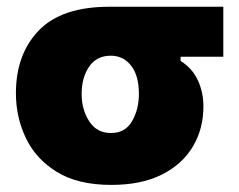

<svg xmlns="http://www.w3.org/2000/svg" viewBox="-20 -520 690 555"><path d="M301.5 14.5Q205.5 14.5 144.8 -22.8Q84 -60 55 -120.5Q26 -181 26 -250.5Q26 -363 92 -431.8Q158 -500.5 296.5 -500.5H625.5V-356H502V-344Q536 -322.5 552 -287.8Q568 -253 568 -212.5Q568 -148 537.8 -96.8Q507.5 -45.5 448.2 -15.5Q389 14.5 301.5 14.5ZM301 -135.5Q342 -135.5 361.8 -169.8Q381.5 -204 381.5 -248.5Q381.5 -301.5 359 -330.2Q336.5 -359 300 -359Q259.5 -359 237.8 -327.5Q216 -296 216 -248Q216 -203.5 237.8 -169.5Q259.5 -135.5 301 -135.5Z"/></svg>

Font: Commissioner ExtraBold
Style: Regular
Weight: 800
Designer: Kostas Bartsokas
Foundry: Kostas Bartsokas
Version: Version 1.000; ttfautohint (v1.8.3)